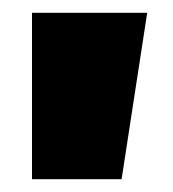

<svg xmlns="http://www.w3.org/2000/svg" viewBox="-20 -720 270 300"><path d="M30 -440V-700H210L170 -440Z"/></svg>

Font: Tektur SemiCondensed Black
Style: Regular
Weight: 900
Width: 4
Designer: Adam Jagosz
Foundry: Adam Jagosz
Version: Version 1.005;gftools[0.9.30]